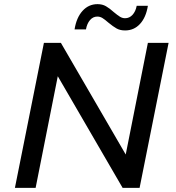

<svg xmlns="http://www.w3.org/2000/svg" viewBox="-20 -907 852 927"><path d="M794 -700 654 0H572L259 -539L152 0H52L192 -700H274L587 -161L694 -700ZM503 -798Q486 -813 474.5 -820Q463 -827 450 -827Q429 -827 414.5 -810Q400 -793 395 -765H340Q349 -822 378.5 -854.5Q408 -887 451 -887Q474 -887 491.5 -877Q509 -867 530 -848Q548 -833 559.5 -826Q571 -819 584 -819Q605 -819 620 -835.5Q635 -852 640 -879H694Q685 -823 656 -791.5Q627 -760 584 -760Q560 -760 543 -769.5Q526 -779 503 -798Z"/></svg>

Font: Idrija
Style: Italic
Weight: 500
Italic angle: -11.3°
Designer: Julieta Ulanovsky
Foundry: Julieta Ulanovsky
Version: Version 7.200